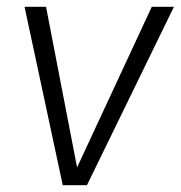

<svg xmlns="http://www.w3.org/2000/svg" viewBox="-20 -543 530 563"><path d="M235 0H164L52 -523H115L206 -52L425 -523H490Z"/></svg>

Font: Fira Sans Light
Style: Italic
Weight: 300
Italic angle: -8°
Designer: bBox Type GmbH & Carrois Corporate GbR & Edenspiekermann AG
Foundry: bBox Type GmbH & Carrois Corporate GbR & Edenspiekermann AG
Version: Version 4.301